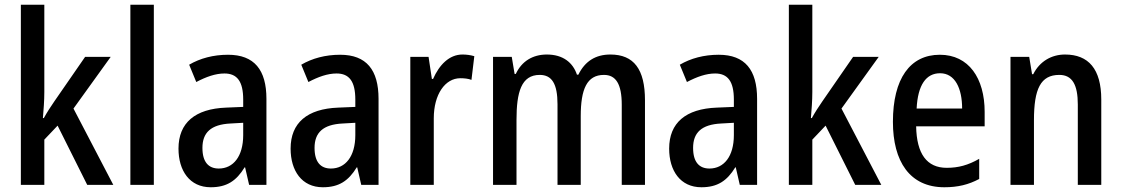

<svg xmlns="http://www.w3.org/2000/svg" viewBox="-20 -780 4732 810"><path d="M167 -392V-760H68V0H167V-191L223 -250L348 0H458L290 -322L447 -540H339L209 -352C195 -332 177 -304 165 -282H161C164 -317 167 -356 167 -392Z M629 0V-760H530V0Z M942 -549C880 -549 824 -534 778 -507L808 -434C850 -456 889 -470 927 -470C980 -470 1006 -437 1006 -360V-329L934 -326C803 -321 733 -262 733 -153C733 -60 780 10 869 10C937 10 977 -17 1012 -74H1014L1031 0H1104V-363C1104 -485 1053 -549 942 -549ZM953 -259 1006 -262V-210C1006 -120 964 -69 903 -69C860 -69 834 -96 834 -156C834 -220 869 -255 953 -259Z M1415 -549C1353 -549 1297 -534 1251 -507L1281 -434C1323 -456 1362 -470 1400 -470C1453 -470 1479 -437 1479 -360V-329L1407 -326C1276 -321 1206 -262 1206 -153C1206 -60 1253 10 1342 10C1410 10 1450 -17 1485 -74H1487L1504 0H1577V-363C1577 -485 1526 -549 1415 -549ZM1426 -259 1479 -262V-210C1479 -120 1437 -69 1376 -69C1333 -69 1307 -96 1307 -156C1307 -220 1342 -255 1426 -259Z M1931 -550C1875 -550 1833 -506 1807 -447H1802L1788 -540H1711V0H1810V-281C1810 -382 1858 -450 1922 -450C1940 -450 1956 -448 1969 -443L1981 -543C1964 -548 1947 -550 1931 -550Z M2555 -550C2493 -550 2448 -522 2420 -465H2414C2397 -516 2355 -550 2287 -550C2228 -550 2181 -522 2156 -468H2151L2139 -540H2060V0H2159V-274C2159 -391 2179 -464 2257 -464C2308 -464 2332 -427 2332 -340V0H2430V-290C2430 -404 2456 -464 2528 -464C2578 -464 2603 -426 2603 -338V0H2701V-357C2701 -488 2654 -550 2555 -550Z M3012 -549C2950 -549 2894 -534 2848 -507L2878 -434C2920 -456 2959 -470 2997 -470C3050 -470 3076 -437 3076 -360V-329L3004 -326C2873 -321 2803 -262 2803 -153C2803 -60 2850 10 2939 10C3007 10 3047 -17 3082 -74H3084L3101 0H3174V-363C3174 -485 3123 -549 3012 -549ZM3023 -259 3076 -262V-210C3076 -120 3034 -69 2973 -69C2930 -69 2904 -96 2904 -156C2904 -220 2939 -255 3023 -259Z M3407 -392V-760H3308V0H3407V-191L3463 -250L3588 0H3698L3530 -322L3687 -540H3579L3449 -352C3435 -332 3417 -304 3405 -282H3401C3404 -317 3407 -356 3407 -392Z M3945 -549C3819 -549 3747 -448 3747 -266C3747 -99 3818 10 3964 10C4021 10 4066 -1 4111 -25V-110C4064 -83 4023 -72 3974 -72C3890 -72 3847 -131 3845 -247H4134V-308C4134 -450 4067 -549 3945 -549ZM3946 -471C4009 -471 4039 -407 4039 -322H3847C3852 -422 3887 -471 3946 -471Z M4473 -550C4416 -550 4366 -521 4339 -467H4334L4322 -540H4243V0H4342V-273C4342 -405 4370 -464 4449 -464C4504 -464 4527 -422 4527 -339V0H4626V-360C4626 -489 4572 -550 4473 -550Z"/></svg>

Font: Noto Sans Lao Looped Condensed Medium
Style: Regular
Weight: 500
Width: 3
Designer: Mark Frömberg, Ben Mitchell
Foundry: The Fontpad Ltd
Version: Version 1.002